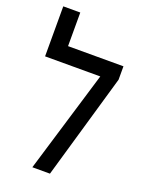

<svg xmlns="http://www.w3.org/2000/svg" viewBox="-144 -831 686 902"><g transform="rotate(20 199.5 -380.0)"><path d="M97 -592H374V-525L222 0H134L288 -510H12V-760H97Z"/></g></svg>

Font: Noto Sans Hebrew Condensed
Style: Regular
Weight: 400
Width: 3
Designer: Monotype Design Team
Foundry: Monotype Imaging Inc.
Version: Version 2.004; ttfautohint (v1.8.4.7-5d5b)